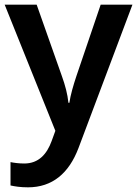

<svg xmlns="http://www.w3.org/2000/svg" viewBox="-20 -562 587 822"><path d="M0 -542 217 -2 201 42C181 97 146 138 84 138C61 138 39 135 25 132V232C43 236 67 240 100 240C204 240 275 180 316 72L547 -542H411L307 -236C294 -197 282 -156 277 -122H273C269 -160 259 -197 245 -236L137 -542Z"/></svg>

Font: Noto Sans Telugu SemiBold
Style: Regular
Weight: 600
Designer: Jelle Bosma - Monotype Design Team
Foundry: Monotype Imaging Inc.
Version: Version 2.005